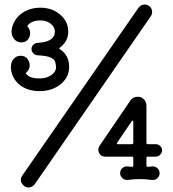

<svg xmlns="http://www.w3.org/2000/svg" viewBox="-20 -772 763 847"><path d="M637 -746Q651 -737 651 -719Q651 -709 645 -700L133 41Q122 55 105 55Q96 55 87 49Q72 37 72 21Q72 12 78 3L591 -738Q602 -752 619 -752Q628 -752 637 -746ZM285 -477Q285 -431 247.5 -400.5Q210 -370 155 -370Q106 -370 73 -393Q40 -416 30 -456Q29 -461 28.5 -466Q28 -471 28 -476Q28 -498 40 -512Q52 -526 71 -526Q90 -526 100.5 -513Q111 -500 111 -484Q111 -466 98 -454Q93 -451 96 -446Q110 -426 155 -426Q185 -426 206 -440.5Q227 -455 227 -475Q227 -489 223 -500Q219 -511 202.5 -518.5Q186 -526 147 -528Q136 -528 127.5 -536.5Q119 -545 119 -556Q119 -567 127.5 -575Q136 -583 147 -583Q222 -587 222 -633Q222 -653 203.5 -667.5Q185 -682 159 -682Q121 -682 103 -661Q99 -659 103 -653Q113 -642 113 -625Q113 -610 103 -597.5Q93 -585 74 -585Q55 -585 43 -599Q31 -613 31 -633Q31 -644 34 -654Q46 -693 79.5 -715.5Q113 -738 159 -738Q210 -738 245.5 -707.5Q281 -677 281 -633Q281 -589 244 -562Q239 -559 244 -555Q285 -529 285 -477ZM667 -81H632Q626 -81 626 -75V-42Q626 -36 632 -36Q638 -36 643 -37Q648 -38 653 -38Q666 -38 675 -29.5Q684 -21 684 -8Q684 5 674.5 14Q665 23 651 22Q637 20 624 19Q611 18 597 18Q584 18 570.5 19Q557 20 543 22Q530 23 520 14Q510 5 510 -8Q510 -21 519 -29.5Q528 -38 541 -38Q546 -38 551 -37Q556 -36 562 -36Q568 -36 568 -42V-75Q568 -81 562 -81H444Q424 -81 416 -100Q415 -103 414.5 -105.5Q414 -108 414 -111Q414 -121 420 -130L554 -327Q568 -349 598 -344Q611 -340 618.5 -329.5Q626 -319 626 -306V-142Q626 -136 632 -136H667Q678 -136 686.5 -128Q695 -120 695 -109Q695 -98 686.5 -89.5Q678 -81 667 -81ZM568 -235Q568 -239 565.5 -240Q563 -241 561 -237L497 -143Q492 -136 501 -136H562Q568 -136 568 -142Z"/></svg>

Font: Kiwi Maru Medium
Style: Regular
Weight: 500
Designer: Hiroki-Chan
Version: Version 1.100